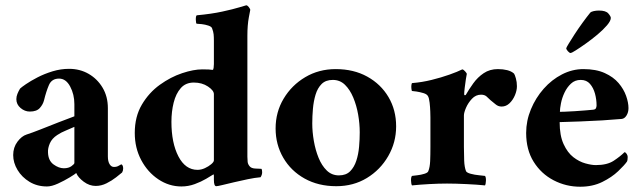

<svg xmlns="http://www.w3.org/2000/svg" viewBox="-20 -699 2433 728"><path d="M242 -438Q283 -438 316 -419Q349 -400 369 -366.5Q389 -333 389 -289V-106Q389 -87 395.5 -76.5Q402 -66 412 -66Q423 -66 430 -70.5Q437 -75 440 -76Q447 -73 447 -60Q447 -52 443 -45Q436 -39 420 -26.5Q404 -14 384 -4Q364 6 343 6Q319 6 297.5 -10Q276 -26 269 -43Q265 -39 244.5 -26.5Q224 -14 200 -3Q176 8 158 8Q121 8 92 -9.5Q63 -27 46.5 -54.5Q30 -82 30 -111Q30 -140 46 -161.5Q62 -183 81 -189Q100 -195 133 -208Q166 -221 201.5 -235Q237 -249 262 -258V-304Q262 -341 246 -371Q230 -401 204 -401Q176 -401 165.5 -376.5Q155 -352 147 -319Q143 -303 131 -289.5Q119 -276 93 -276Q74 -276 58 -289.5Q42 -303 42 -323Q42 -333 46 -343Q50 -353 56 -363Q61 -368 78.5 -380Q96 -392 122 -405.5Q148 -419 179 -428.5Q210 -438 242 -438ZM222 -61Q240 -61 251 -69Q262 -77 262 -81V-218Q247 -211 229.5 -204Q212 -197 197 -187Q177 -174 169 -155.5Q161 -137 162 -121Q163 -90 183 -75.5Q203 -61 222 -61Z M747 -436Q763 -436 771.5 -435.5Q780 -435 786 -434Q789 -434 790 -442Q791 -450 791 -456V-545Q791 -559 790 -569Q789 -579 784 -592Q782 -598 770 -602Q758 -606 745 -607.5Q732 -609 726 -609Q723 -609 722.5 -623.5Q722 -638 726 -641Q781 -646 822.5 -655Q864 -664 888.5 -671.5Q913 -679 914 -679Q919 -678 923.5 -672Q928 -666 929 -662Q929 -662 923.5 -633Q918 -604 918 -563V-105Q918 -94 919 -85Q920 -76 927 -68Q933 -61 947 -60Q961 -59 969 -59Q970 -59 971 -59Q974 -56 974 -46Q974 -36 968 -27Q946 -25 919.5 -19.5Q893 -14 867.5 -8Q842 -2 823.5 2.5Q805 7 800 7Q791 7 791 -17V-32Q791 -34 790.5 -36.5Q790 -39 788 -37Q780 -32 761.5 -21Q743 -10 718.5 -1Q694 8 668 8Q621 8 580.5 -19Q540 -46 515.5 -92Q491 -138 491 -195Q491 -257 518 -302.5Q545 -348 586 -377.5Q627 -407 670.5 -421.5Q714 -436 747 -436ZM715 -386Q684 -386 665.5 -365Q647 -344 638.5 -310Q630 -276 630 -237Q630 -157 656.5 -106Q683 -55 729 -55Q743 -55 757 -61.5Q771 -68 781 -76.5Q791 -85 791 -91V-342Q791 -356 768.5 -371Q746 -386 715 -386Z M1253 -437Q1321 -437 1372.5 -408.5Q1424 -380 1453 -331Q1482 -282 1482 -220Q1482 -159 1452 -107Q1422 -55 1371 -24Q1320 7 1255 7Q1187 7 1135 -22Q1083 -51 1054 -101Q1025 -151 1025 -212Q1025 -274 1055.5 -325Q1086 -376 1137.5 -406.5Q1189 -437 1253 -437ZM1242 -396Q1215 -396 1199.5 -380.5Q1184 -365 1176.5 -340Q1169 -315 1166.5 -286.5Q1164 -258 1164 -231Q1164 -199 1170 -164.5Q1176 -130 1188 -100.5Q1200 -71 1219 -52.5Q1238 -34 1265 -34Q1292 -34 1307.5 -49.5Q1323 -65 1331 -89.5Q1339 -114 1341.5 -142.5Q1344 -171 1344 -197Q1344 -230 1338 -264.5Q1332 -299 1319.5 -329Q1307 -359 1288 -377.5Q1269 -396 1242 -396Z M1868 -437Q1887 -437 1903 -433Q1919 -429 1929 -420Q1932 -416 1936 -402Q1940 -388 1940 -372Q1940 -356 1932.5 -338Q1925 -320 1912 -307.5Q1899 -295 1882 -295Q1869 -295 1859 -303.5Q1849 -312 1840 -319Q1832 -327 1824.5 -333.5Q1817 -340 1804 -340Q1784 -340 1769.5 -324.5Q1755 -309 1747 -290.5Q1739 -272 1739 -261V-142Q1739 -115 1740 -90Q1741 -65 1747 -50Q1750 -44 1765 -40Q1780 -36 1796.5 -34.5Q1813 -33 1819 -32Q1823 -27 1822.5 -14Q1822 -1 1819 4Q1791 1 1748.5 -1Q1706 -3 1675 -3Q1644 -3 1607.5 -1Q1571 1 1542 4Q1539 -1 1538.5 -14Q1538 -27 1542 -32Q1549 -33 1562.5 -34.5Q1576 -36 1589 -40Q1602 -44 1604 -50Q1610 -65 1611 -88Q1612 -111 1612 -142V-254Q1612 -259 1611.5 -275.5Q1611 -292 1609 -309.5Q1607 -327 1603 -334Q1599 -342 1585.5 -346Q1572 -350 1559 -352Q1546 -354 1542 -354Q1541 -355 1540 -362.5Q1539 -370 1540 -377Q1541 -384 1543 -384Q1580 -387 1616.5 -396Q1653 -405 1684 -416Q1715 -427 1733 -436Q1738 -435 1744 -428Q1750 -421 1750 -419Q1749 -415 1746.5 -399Q1744 -383 1742 -366Q1740 -349 1740 -342Q1740 -338 1742.5 -338Q1745 -338 1746 -339Q1758 -360 1774.5 -383Q1791 -406 1814 -421.5Q1837 -437 1868 -437Z M2251 -659Q2277 -659 2286.5 -648Q2296 -637 2296 -631Q2296 -620 2281.5 -603Q2267 -586 2245.5 -568Q2224 -550 2201.5 -534Q2179 -518 2163 -508Q2147 -498 2144 -498Q2139 -498 2133 -505Q2127 -512 2127 -516Q2127 -518 2136 -533Q2145 -548 2159 -569.5Q2173 -591 2189 -613Q2205 -635 2218 -651Q2222 -655 2231.5 -657Q2241 -659 2251 -659ZM2102 -236Q2102 -185 2117 -152.5Q2132 -120 2154 -103Q2176 -86 2199.5 -79.5Q2223 -73 2239 -73Q2282 -73 2307 -89.5Q2332 -106 2348 -122Q2353 -121 2356.5 -115Q2360 -109 2360 -104Q2360 -91 2357 -86Q2348 -73 2324 -50Q2300 -27 2263.5 -9Q2227 9 2180 9Q2126 9 2079 -15.5Q2032 -40 2003.5 -85.5Q1975 -131 1975 -195Q1975 -241 1993 -284.5Q2011 -328 2041.5 -362.5Q2072 -397 2111 -417Q2150 -437 2192 -437Q2240 -437 2273 -422Q2306 -407 2325.5 -384Q2345 -361 2354 -335.5Q2363 -310 2363 -289Q2363 -273 2355.5 -261Q2348 -249 2337 -248Q2304 -245 2263 -242.5Q2222 -240 2180 -238.5Q2138 -237 2102 -236ZM2103 -275Q2106 -275 2122.5 -275.5Q2139 -276 2160.5 -277.5Q2182 -279 2201 -280.5Q2220 -282 2229 -283Q2238 -284 2240 -289.5Q2242 -295 2242 -299Q2242 -322 2236 -344Q2230 -366 2217 -381Q2204 -396 2182 -396Q2160 -396 2145 -382Q2130 -368 2120.5 -348Q2111 -328 2107 -307.5Q2103 -287 2103 -275Z"/></svg>

Font: Amiri
Style: Bold
Weight: 700
Designer: Khaled Hosny
Version: Version 0.113